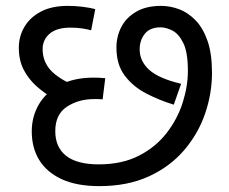

<svg xmlns="http://www.w3.org/2000/svg" viewBox="-20 -623 778 653"><path d="M318 10Q240 10 189 -14Q138 -38 113 -79.5Q88 -121 88 -176Q88 -227 112.5 -268.5Q137 -310 184.5 -334.5Q232 -359 299 -359Q308 -359 318 -358.5Q328 -358 338 -357L329 -285Q322 -286 315 -286Q308 -286 300 -286Q247 -286 207.5 -260Q168 -234 168 -177Q168 -122 205 -93Q242 -64 316 -64Q395 -64 452.5 -93.5Q510 -123 547 -171Q584 -219 601.5 -274.5Q619 -330 619 -382Q619 -445 603.5 -476.5Q588 -508 566.5 -519Q545 -530 526 -530Q490 -530 472.5 -508Q455 -486 455 -455Q455 -415 487.5 -385.5Q520 -356 596 -338L571 -267Q522 -282 477.5 -305Q433 -328 404.5 -365.5Q376 -403 376 -461Q376 -499 392.5 -531Q409 -563 443 -583Q477 -603 528 -603Q559 -603 589.5 -591.5Q620 -580 645.5 -553.5Q671 -527 686 -483.5Q701 -440 701 -375Q701 -305 677.5 -236.5Q654 -168 606 -112Q558 -56 486 -23Q414 10 318 10ZM166 -286Q132 -305 104.5 -329.5Q77 -354 60.5 -386Q44 -418 44 -461Q44 -499 63 -531.5Q82 -564 119 -583.5Q156 -603 210 -603Q236 -603 260.5 -600Q285 -597 304 -592L290 -520Q275 -524 258 -526.5Q241 -529 219 -529Q173 -529 149 -508.5Q125 -488 125 -456Q125 -419 146.5 -391Q168 -363 220 -338Z"/></svg>

Font: guzrati25
Style: Book
Weight: 400
Designer: Jelle Bosma - Monotype Design Team, Universal Thirst
Foundry: Monotype Imaging Inc.
Version: Version 2.106